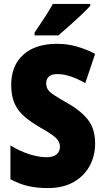

<svg xmlns="http://www.w3.org/2000/svg" viewBox="-20 -947 531 977"><path d="M464 -217Q464 -153 435.5 -101.5Q407 -50 353.5 -20Q300 10 223 10Q168 10 124 0Q80 -10 33 -35V-207Q80 -178 128.5 -162.5Q177 -147 217 -147Q252 -147 268.5 -162Q285 -177 285 -200Q285 -216 277 -229.5Q269 -243 247.5 -259Q226 -275 185 -298Q140 -324 106.5 -352Q73 -380 55 -418.5Q37 -457 37 -515Q37 -613 98.5 -668.5Q160 -724 270 -724Q322 -724 370 -710.5Q418 -697 464 -673L414 -524Q333 -570 273 -570Q242 -570 228.5 -557Q215 -544 215 -524Q215 -506 223 -492.5Q231 -479 254.5 -463.5Q278 -448 322 -423Q390 -385 427 -338.5Q464 -292 464 -217ZM439 -917Q423 -899 394.5 -872Q366 -845 334.5 -817Q303 -789 277 -767H156V-781Q180 -817 205.5 -855.5Q231 -894 249 -927H439Z"/></svg>

Font: Noto Sans Gurmukhi UI Condensed Black
Style: Regular
Weight: 900
Width: 3
Designer: Jelle Bosma - Monotype Design Team
Foundry: Monotype Imaging Inc.
Version: Version 2.004; ttfautohint (v1.8.4.7-5d5b)